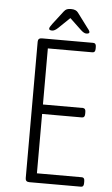

<svg xmlns="http://www.w3.org/2000/svg" viewBox="-58 -893 542 931"><g transform="rotate(5 213.0 -427.0)"><path d="M121 0Q102 0 102 -18V-682Q102 -700 121 -700H371Q385 -700 385 -682V-672Q385 -654 371 -654H154V-381H348Q362 -381 362 -363V-353Q362 -335 348 -335H154V-46H373Q386 -46 386 -28V-18Q386 0 373 0ZM167 -742Q152 -742 152 -750Q152 -755 156.5 -761.5Q161 -768 165 -774L215 -839Q222 -848 229.5 -851Q237 -854 250 -854Q274 -854 284 -840L334 -773Q339 -767 343.5 -760.5Q348 -754 348 -750Q348 -742 333 -742Q322 -742 306 -757L250 -810L195 -757Q179 -742 167 -742Z"/></g></svg>

Font: Asap Condensed ExtraLight
Style: Regular
Weight: 200
Width: 3
Designer: Pablo Cosgaya
Foundry: Omnibus-Type
Version: Version 3.001; ttfautohint (v1.8.4.7-5d5b)